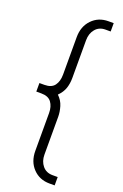

<svg xmlns="http://www.w3.org/2000/svg" viewBox="-166 -794 624 973"><g transform="rotate(20 145.5 -307.5)"><path d="M240 130H268V85H240Q206 85 186 61Q166 37 166 1V-203Q166 -229 157.5 -257.5Q149 -286 126 -308Q149 -331 157.5 -356.5Q166 -382 166 -412V-616Q166 -652 186 -676Q206 -700 240 -700H268V-745H240Q186 -745 151 -708.5Q116 -672 116 -614V-412Q116 -376 99.5 -353.5Q83 -331 45 -331H18V-285H45Q83 -285 99.5 -262.5Q116 -240 116 -205V-1Q116 57 151 93.5Q186 130 240 130Z"/></g></svg>

Font: Plus Jakarta Sans ExtraLight
Style: Regular
Weight: 200
Designer: Gumpita Rahayu
Foundry: Tokotype
Version: Version 2.004; ttfautohint (v1.8.3)